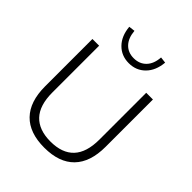

<svg xmlns="http://www.w3.org/2000/svg" viewBox="-255 -1079 1234 1234"><g transform="rotate(45 362.0 -462.5)"><path d="M362 8Q227 8 157 -64Q87 -136 87 -275V-705H148V-280Q148 -163 202.5 -105.5Q257 -48 362 -48Q468 -48 522 -105.5Q576 -163 576 -280V-705H637V-275Q637 -136 567 -64Q497 8 362 8ZM362 -760Q295 -760 250.5 -805Q206 -850 199 -928L241 -933Q246 -872 278 -838.5Q310 -805 362 -805Q414 -805 446.5 -838.5Q479 -872 483 -933L525 -928Q518 -850 473.5 -805Q429 -760 362 -760Z"/></g></svg>

Font: Nunito Sans 12pt Light
Style: Regular
Weight: 300
Designer: Vernon Adams
Foundry: Vernon Adams
Version: Version 3.101;gftools[0.9.27]